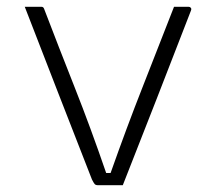

<svg xmlns="http://www.w3.org/2000/svg" viewBox="-20 -546 640 566"><path d="M102 -526Q108 -526 110 -520Q154 -405 200.5 -287.5Q247 -170 293 -36H306Q353 -169 400 -288.5Q447 -408 493 -526H536Q540 -526 542.5 -523Q545 -520 543 -515Q493 -386 443 -257.5Q393 -129 342 0H269Q262 0 259 -3.5Q256 -7 251 -17Q202 -142 152.5 -269.5Q103 -397 53 -526Z"/></svg>

Font: Recursive Sn Lnr St Lt
Style: Regular
Weight: 300
Version: Version 1.079;hotconv 1.0.112;makeotfexe 2.5.65598; ttfautoh